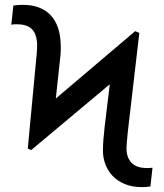

<svg xmlns="http://www.w3.org/2000/svg" viewBox="-20 -757 671 787"><path d="M93.8 -147.7 130 -531.2Q131.7 -546.9 132.1 -560.5Q132.5 -574.2 131.4 -585.9Q129.6 -604 124.1 -617.4Q118.6 -630.7 108.5 -639.7Q98.4 -648.8 83.1 -653.2Q67.8 -657.7 46.2 -657.7Q39.8 -657.7 35.2 -657.1Q30.5 -656.6 26.3 -655.5L34.8 -734.4Q44.4 -735.8 54 -736.5Q63.6 -737.2 73.2 -737.2Q111.2 -737.2 139.7 -726.2Q168.3 -715.2 187.5 -694.8Q206.7 -674.4 217 -645.1Q227.3 -615.8 228.7 -578.8Q230.5 -550.4 226.6 -518.5L208.8 -353.3L534.1 -629.3L551.1 -622.2L504.3 -220.2Q501.1 -193.5 499.8 -174.4Q498.6 -155.2 498.6 -147.7Q498.6 -111.5 519.2 -89.8Q539.8 -68.2 582.4 -68.2Q588.8 -68.2 594.8 -68.5Q600.9 -68.9 605.1 -69.6L596.6 7.1Q587 8.9 578.3 9.4Q569.6 9.9 561.1 9.9Q521.3 9.9 491.3 -2.7Q461.3 -15.3 441.6 -36Q421.9 -56.8 411.9 -83.6Q402 -110.4 402 -139.2Q402 -160.5 403.9 -186.3Q405.9 -212 409.1 -238.6L430 -411.6L108 -142Z"/></svg>

Font: Interop
Style: Regular
Weight: 400
Designer: Rasmus Andersson, Google, Jang Haemin
Foundry: jhaemin
Version: Version 1.008